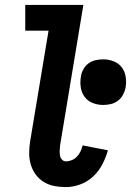

<svg xmlns="http://www.w3.org/2000/svg" viewBox="-20 -755 540 783"><path d="M249 8Q224 8 201 3.5Q178 -1 158.5 -13Q139 -25 125.5 -43.5Q112 -62 105.5 -84Q99 -106 99 -130.5Q99 -155 103 -179L178 -630H83V-735H320L225 -162Q224 -152 223.5 -141.5Q223 -131 224.5 -121.5Q226 -112 232.5 -104.5Q239 -97 249 -97Q261 -97 273 -102Q285 -107 294 -116.5Q303 -126 308.5 -138Q314 -150 317 -162L420 -142Q412 -113 397.5 -85Q383 -57 360 -35.5Q337 -14 307.5 -3Q278 8 249 8ZM401 -327Q378 -327 358 -335Q338 -343 325.5 -359.5Q313 -376 309.5 -398Q306 -420 310 -443Q312 -458 320 -472.5Q328 -487 341 -496.5Q354 -506 369.5 -509.5Q385 -513 401 -513Q423 -513 443.5 -505Q464 -497 476.5 -480.5Q489 -464 492.5 -442Q496 -420 492 -397Q489 -382 481 -367.5Q473 -353 460 -343.5Q447 -334 431.5 -330.5Q416 -327 401 -327Z"/></svg>

Font: Iosevka Slab Extrabold
Style: Italic
Weight: 800
Italic angle: -9°
Monospace: yes
Designer: Belleve Invis
Foundry: Belleve Invis
Version: Version 11.1.0; ttfautohint (v1.8.3)